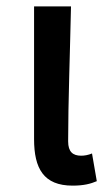

<svg xmlns="http://www.w3.org/2000/svg" viewBox="-20 -570 348 603"><path d="M208 13C244 13 265 7 284 -1L269 -88C257 -83 245 -81 235 -81C209 -81 194 -93 194 -126C194 -246 200 -408 203 -550H87V-133C87 -41 117 13 208 13Z"/></svg>

Font: Noto Sans HK Medium
Style: Regular
Weight: 500
Designer: Ryoko NISHIZUKA 西塚涼子 (kana, bopomofo & ideographs); Paul D. Hunt (Latin, Greek & Cyrillic); Sandoll Communications 산돌커뮤니
Foundry: Adobe
Version: Version 2.002;hotconv 1.0.116;makeotfexe 2.5.65601